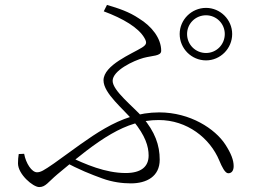

<svg xmlns="http://www.w3.org/2000/svg" viewBox="-20 -759 1040 779"><path d="M816 -514C874 -514 922 -562 922 -621C922 -679 874 -727 816 -727C757 -727 709 -679 709 -621C709 -562 757 -514 816 -514ZM511 -15C575 -15 628 -43 628 -111C628 -170 609 -224 558 -284C520 -327 437 -391 437 -431C437 -473 522 -513 562 -524C599 -534 634 -531 634 -553C634 -604 595 -653 544 -684C504 -711 462 -725 414 -739L401 -713C479 -684 542 -647 566 -605C577 -586 575 -578 556 -566C516 -541 400 -495 400 -433C400 -380 481 -317 521 -268C570 -208 583 -165 583 -128C583 -83 553 -57 490 -57C408 -57 327 -92 258 -125L240 -104C299 -71 351 -51 395 -35C436 -20 477 -15 511 -15ZM139 0C165 0 175 -20 213 -52C382 -194 488 -272 624 -272C739 -272 832 -199 870 -107C880 -83 893 -56 906 -56C921 -56 928 -68 928 -85C928 -109 918 -136 894 -173C853 -236 752 -303 626 -303C462 -303 346 -200 199 -96C157 -67 145 -60 130 -60C109 -60 85 -96 78 -135L56 -134C54 -120 53 -111 53 -96C53 -52 114 0 139 0ZM816 -544C773 -544 739 -578 739 -621C739 -663 773 -697 816 -697C858 -697 892 -663 892 -621C892 -578 858 -544 816 -544Z"/></svg>

Font: Source Han Serif CN VF
Style: Regular
Weight: 250
Designer: Ryoko NISHIZUKA 西塚涼子 (kana & ideographs); Frank Grießhammer (Latin, Greek & Cyrillic); Wenlong ZHANG 张文龙 (bopomofo); San
Foundry: Adobe
Version: Version 2.002;hotconv 1.1.0;makeotfexe 2.6.0